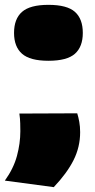

<svg xmlns="http://www.w3.org/2000/svg" viewBox="-28 -580 392 793"><path d="M52 -111 291 -112Q296 -96 299.5 -76.5Q303 -57 303 -34Q303 27 276 81Q249 135 194 193L-8 166Q28 116 42 64Q56 12 56 -38Q56 -52 55.5 -71Q55 -90 52 -111ZM30 -444Q30 -502 63 -531Q96 -560 172 -560Q249 -560 281.5 -531Q314 -502 314 -444Q314 -387 281.5 -358Q249 -329 172 -329Q96 -329 63 -358Q30 -387 30 -444Z"/></svg>

Font: Georama Extended Black
Style: Regular
Weight: 900
Width: 7
Designer: Jean-Baptiste Levee
Foundry: Production Type
Version: Version 1.000